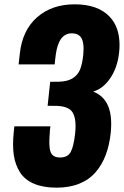

<svg xmlns="http://www.w3.org/2000/svg" viewBox="-20 -842 565 876"><path d="M238.3 14.2Q177.2 14.2 135.3 -3.7Q93.3 -21.5 71.5 -55.4Q49.8 -89.4 43 -133.8Q39.6 -156.7 39.6 -183.6Q39.6 -208.5 42.5 -236.8L45.4 -265.6H210Q207 -245.1 207 -233.9Q205.1 -211.9 205.1 -194.3Q205.1 -164.1 210.9 -148.4Q220.7 -123 254.9 -123.5Q289.1 -123.5 302.7 -148.9Q316.4 -174.3 322.8 -233.4Q324.7 -251.5 324.7 -267.1Q324.7 -305.7 312.5 -327.1Q295.4 -356.9 239.7 -358.9Q236.8 -359.4 197.3 -359.4L209 -468.8Q245.6 -468.8 248.5 -469.2Q288.1 -470.2 311.5 -484.9Q335 -499.5 345.2 -524.7Q355.5 -549.8 359.9 -592.3Q361.3 -607.4 361.3 -619.6Q361.3 -648.4 353 -665.5Q340.8 -689.9 307.1 -689.9Q247.6 -689.9 234.4 -592.3Q233.9 -590.8 231.7 -570.3Q229.5 -549.8 229.5 -548.3H64.9L70.3 -596.2Q81.5 -703.6 148.9 -762.9Q216.3 -822.3 320.8 -822.3Q426.8 -822.3 480.5 -765.6Q524.9 -718.8 525.4 -637.7Q525.4 -620.6 523.4 -602.5Q516.1 -533.7 482.9 -485.1Q449.7 -436.5 404.8 -424.3Q487.3 -392.6 487.3 -277.3Q487.3 -258.8 485.4 -237.8Q479.5 -180.7 462.6 -135.7Q445.8 -90.8 416.5 -56.6Q387.2 -22.5 342.3 -4.2Q297.4 14.2 238.3 14.2Z"/></svg>

Font: Oswald
Style: Bold
Weight: 700
Designer: Vernon Adams
Foundry: Vernon Adams
Version: 3.0; ttfautohint (v0.94.23-7a4d-dirty) -l 8 -r 50 -G 200 -x 